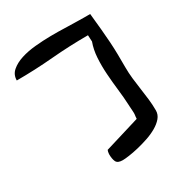

<svg xmlns="http://www.w3.org/2000/svg" viewBox="-173 -861 932 988"><g transform="rotate(-30 293.0 -367.5)"><path d="M225.6 -58.6Q225.6 -60.5 226.1 -64.9Q226.6 -69.3 227.5 -74.2Q228.5 -78.1 230.5 -83L439.5 -146.5Q439.5 -153.3 440.4 -159.2Q441.4 -164.1 441.9 -169.9Q442.4 -175.8 442.4 -179.7Q442.4 -183.6 441.9 -191.4Q441.4 -199.2 440.9 -207Q440.4 -214.8 439.9 -221.7Q439.5 -228.5 439.5 -230.5Q437.5 -274.4 431.6 -323.7Q425.8 -373 422.4 -422.9Q418.9 -472.7 421.9 -519.5Q424.8 -566.4 439.5 -606.4Q439.5 -609.4 439 -614.3Q438.5 -619.1 438.5 -625Q438.5 -630.9 438 -636.2Q437.5 -641.6 437.5 -644.5Q328.1 -644.5 220.2 -635.3Q112.3 -626 3.9 -626Q3.9 -660.2 28.8 -681.6Q53.7 -703.1 91.8 -715.3Q129.9 -727.5 176.8 -731.9Q223.6 -736.3 269 -736.8Q314.5 -737.3 352.5 -735.8Q390.6 -734.4 410.2 -734.4Q419.9 -734.4 435.5 -733.9Q451.2 -733.4 465.3 -733.4Q479.5 -733.4 490.2 -733.4Q501 -733.4 502 -733.4Q507.8 -677.7 511.7 -635.3Q515.6 -592.8 518.1 -554.7Q520.5 -516.6 521 -481.4Q521.5 -446.3 521.5 -406.2Q521.5 -371.1 525.4 -336.9Q529.3 -302.7 534.2 -269Q539.1 -235.4 543 -202.1Q546.9 -168.9 546.9 -134.8Q546.9 -110.4 530.3 -90.8Q513.7 -71.3 487.3 -56.2Q460.9 -41 428.7 -30.3Q396.5 -19.5 365.7 -12.2Q335 -4.9 309.6 -1.5Q284.2 2 271.5 2Q241.2 2 233.4 -15.1Q225.6 -32.2 225.6 -58.6Z"/></g></svg>

Font: Gloria Hallelujah
Style: Regular
Weight: 400
Designer: Kimberly Geswein
Foundry: Kimberly Geswein
Version: Version 1.004 2010